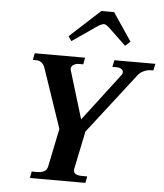

<svg xmlns="http://www.w3.org/2000/svg" viewBox="-62 -1023 918 1078"><g transform="rotate(5 396.5 -484.5)"><path d="M294 -812 465 -969H537L643 -812L615 -786L515 -881Q497 -897 487 -897Q475 -897 450 -881L312 -786ZM154 -37H182Q210 -37 225 -46Q240 -55 244 -75L288 -289L173 -627Q166 -644 154 -653Q142 -662 126 -662H106L113 -700H397L390 -662H364Q349 -662 335.5 -653.5Q322 -645 322 -631Q322 -626 323 -623L405 -353L607 -618Q615 -627 615 -637Q615 -649 604 -655.5Q593 -662 580 -662H554L562 -700H793L785 -662H770Q751 -662 730 -652Q709 -642 697 -625L435 -287L391 -75Q390 -72 390 -66Q390 -37 437 -37H467L460 0H147Z"/></g></svg>

Font: Taviraj SemiBold
Style: Italic
Weight: 600
Italic angle: -12°
Designer: Katatrad Team
Foundry: CadsonDemak
Version: Version 1.001